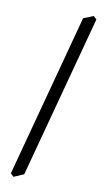

<svg xmlns="http://www.w3.org/2000/svg" viewBox="-151 -812 596 1104"><g transform="rotate(15 147.5 -260.5)"><path d="M54.2 246.1 34.7 230.5 205.1 -738.3 261.2 -766.6 280.8 -751 110.4 215.8Z"/></g></svg>

Font: Kelvinch
Style: Italic
Weight: 400
Italic angle: -10°
Designer: Paul James Miller
Foundry: High-Logic / Made with FontCreator
Version: Version 3.40;July 22, 2017;FontCreator 11.0.0.2388 64-bit